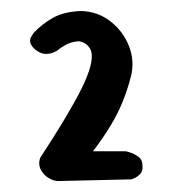

<svg xmlns="http://www.w3.org/2000/svg" viewBox="-20 -670 315 349"><path d="M89 -341Q80 -340 70 -345.5Q60 -351 54.5 -361Q49 -371 53 -383Q106 -464 128.5 -509.5Q151 -555 146 -576Q144 -583 138 -588.5Q132 -594 123 -595Q110 -594 100.5 -589Q91 -584 84 -578Q84 -578 78 -575Q72 -572 63 -572Q54 -572 44 -580Q36 -587 35 -593Q34 -599 37 -603.5Q40 -608 41 -610Q57 -627 77 -638Q97 -649 128 -650Q158 -649 181 -631Q204 -613 214.5 -586Q225 -559 218 -531Q212 -508 203.5 -486.5Q195 -465 181.5 -442.5Q168 -420 149 -395H209Q209 -395 216 -393Q223 -391 231 -385.5Q239 -380 239 -369Q240 -359 234.5 -353.5Q229 -348 224 -346Q219 -344 219 -344Z"/></svg>

Font: Sour Gummy
Style: Bold
Weight: 700
Designer: Stefie Justprince
Foundry: Eifetstype
Version: Version 1.000